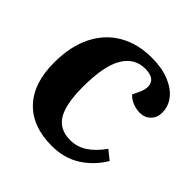

<svg xmlns="http://www.w3.org/2000/svg" viewBox="-189 -888 1065 1065"><g transform="rotate(45 343.5 -355.5)"><path d="M499 -546Q521 -595 504 -625.5Q487 -656 429 -656Q346 -656 301 -579.5Q256 -503 256 -340Q256 -205 293.5 -143Q331 -81 415 -81Q469 -81 514 -110.5Q559 -140 599 -197L652 -154Q606 -77 534 -31.5Q462 14 365 14Q213 14 130 -74Q47 -162 48 -324Q48 -451 93.5 -541Q139 -631 221 -678Q303 -725 413 -725Q491 -725 548.5 -702Q606 -679 637.5 -639.5Q669 -600 669 -549Q669 -511 644 -486Q619 -461 582 -461Q554 -461 526.5 -471.5Q499 -482 479 -503Z"/></g></svg>

Font: Literata 36pt ExtraBold
Style: Italic
Weight: 800
Italic angle: -2°
Designer: Latin by Veronika Burian and Jose Scaglione. Greek by Irene Vlachou. Cyrillic by Vera Evstafieva
Foundry: TypeTogether
Version: Version 3.002